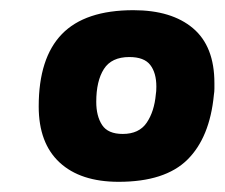

<svg xmlns="http://www.w3.org/2000/svg" viewBox="-20 -727 441 377"><path d="M286 -542Q287 -547 287 -557Q287 -584 275 -599.5Q263 -615 234 -615Q199 -615 184 -591.5Q169 -568 169 -527Q169 -499 180.5 -481.5Q192 -464 221 -464Q253 -464 268 -486Q283 -508 286 -542ZM400 -541Q392 -457 348 -413.5Q304 -370 213 -370Q138 -370 97 -408Q56 -446 56 -518Q56 -613 101.5 -660Q147 -707 242 -707Q317 -707 359 -671.5Q401 -636 401 -564Q401 -559 401 -553Q401 -547 400 -541Z"/></svg>

Font: Share
Style: Bold Italic
Weight: 700
Designer: Ralph du Carrois
Version: Version 1.002